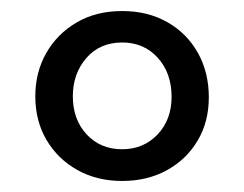

<svg xmlns="http://www.w3.org/2000/svg" viewBox="-20 -735 443 348"><path d="M201.5 -715Q247.5 -715 283 -695Q318.5 -675 338.5 -639.5Q358.5 -604 358.5 -558.5Q358.5 -514 338 -479.8Q317.5 -445.5 282 -426.2Q246.5 -407 201.5 -407Q155.5 -407 120 -427Q84.5 -447 64.2 -481.5Q44 -516 44 -560.5Q44 -604 63.8 -638.8Q83.5 -673.5 118.8 -694.2Q154 -715 201.5 -715ZM201.5 -658Q161 -658 136.5 -629.8Q112 -601.5 112 -560.5Q112 -518.5 137 -491.5Q162 -464.5 201.5 -464.5Q240 -464.5 265.5 -491.2Q291 -518 291 -559.5Q291 -602.5 266 -630.2Q241 -658 201.5 -658Z"/></svg>

Font: Fraunces 9pt Soft SemiBold
Style: Regular
Weight: 600
Version: Version 1.000;[b76b70a41]